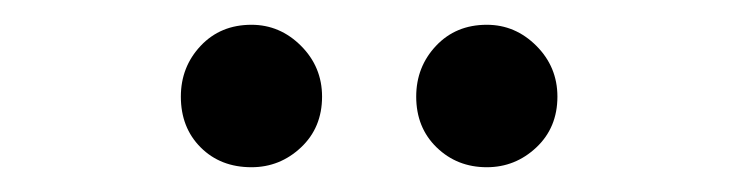

<svg xmlns="http://www.w3.org/2000/svg" viewBox="-20 -736 596 155"><path d="M183 -601Q158 -601 142 -617Q126 -633 126 -658Q126 -682 142 -699Q158 -716 183 -716Q206 -716 223 -699Q240 -682 240 -658Q240 -633 223 -617Q206 -601 183 -601ZM373 -601Q349 -601 332.5 -617Q316 -633 316 -658Q316 -682 332 -699Q348 -716 373 -716Q396 -716 413 -699Q430 -682 430 -658Q430 -633 413 -617Q396 -601 373 -601Z"/></svg>

Font: Rosa Sans
Style: Regular
Weight: 400
Designer: Pentagram / MCKL
Foundry: Pentagram / MCKL
Version: Version 1.005;September 16, 2019;FontCreator 11.5.0.2425 64-